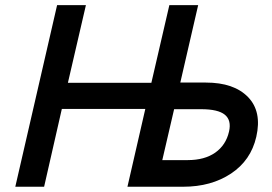

<svg xmlns="http://www.w3.org/2000/svg" viewBox="-20 -709 1034 729"><path d="M38.1 0 196.8 -689.5H306.2L237.8 -394.5H554.7L623 -689.5H732.4L664.6 -395.5H761.7Q868.2 -395.5 921.6 -340.6Q975.1 -285.6 953.1 -189.5Q932.6 -100.1 857.2 -50Q781.7 0 675.8 0H463.9L531.7 -295.4H214.8L147.5 0ZM596.2 -101.1H692.9Q756.8 -101.1 797.4 -129.6Q837.9 -158.2 849.6 -209.5Q859.4 -252.4 833.7 -273.4Q808.1 -294.4 743.7 -294.4H641.1Z"/></svg>

Font: HK Grotesk SemiBold Italic
Style: Regular
Weight: 600
Italic angle: -13°
Designer: Alfredo Marco Pradil and Stefan Peev
Foundry: Hanken Design Co.
Version: Version 1.000;PS 001.000;hotconv 1.0.88;makeotf.lib2.5.64775